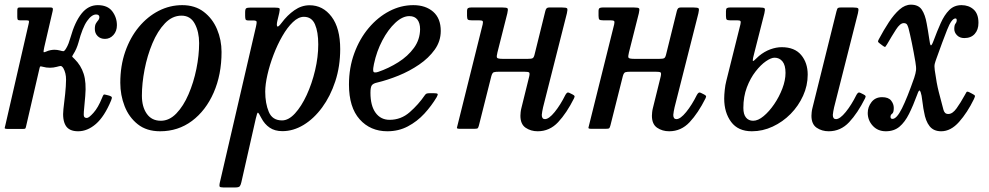

<svg xmlns="http://www.w3.org/2000/svg" viewBox="-33 -552 4236 822"><path d="M442.5 -121.5Q414 -53 377.8 -21.5Q341.5 10 301.5 10Q262.5 10 248 -14.8Q233.5 -39.5 238.5 -85L246 -150Q249.5 -183.5 249.8 -211.2Q250 -239 238 -260.5Q231.5 -270 226.2 -269.5Q221 -269 210.5 -266Q195.5 -262 181 -262Q164.5 -262 151 -266Q143.5 -268 140.5 -267.8Q137.5 -267.5 136 -259L78.5 -10.5Q77 -4 75.5 -2Q74 0 65.5 0H1Q-13.5 0 -13 -4Q-12.5 -8 -9.5 -18.5L89.5 -449.5Q92 -459.5 90.8 -462.2Q89.5 -465 79.5 -465H52Q44 -465 42.5 -468.8Q41 -472.5 41 -480.5V-506Q41 -513 42.5 -516.5Q44 -520 51 -520H182.5Q192 -520 193 -515.8Q194 -511.5 192.5 -505L156.5 -350Q153 -333 153.5 -329.8Q154 -326.5 163 -330.5Q174 -335.5 183.2 -337.2Q192.5 -339 199.5 -339Q211.5 -339 223 -336Q233 -333 238 -332.8Q243 -332.5 250.5 -345.5Q256 -354.5 260.5 -366.2Q265 -378 269 -392Q287.5 -458 316.2 -494Q345 -530 385.5 -530Q427.5 -530 447.5 -503.8Q467.5 -477.5 467.5 -444Q467.5 -418.5 452.5 -402Q437.5 -385.5 416.5 -385.5Q397 -385.5 385 -397.5Q373 -409.5 373 -428Q373 -444 377.8 -451.8Q382.5 -459.5 387.2 -464.8Q392 -470 392.5 -478Q392.5 -490 378.5 -490Q359.5 -490 339.8 -462Q320 -434 303 -370Q295 -341.5 281 -320Q274.5 -310.5 276.8 -308.5Q279 -306.5 286.5 -299Q313.5 -272.5 325.2 -236Q337 -199.5 332 -141L326 -74.5Q324.5 -58 327.2 -52.5Q330 -47 339 -47Q347.5 -47 367.2 -69Q387 -91 403.5 -132Q408 -143.5 410.5 -146.2Q413 -149 423.5 -145.5L435 -142.5Q444 -139.5 445.5 -136Q447 -132.5 442.5 -121.5Z M482 -197.5Q482 -270 503.2 -331Q524.5 -392 561.5 -436.5Q598.5 -481 646.2 -505.5Q694 -530 747 -530Q802 -530 839.5 -501.2Q877 -472.5 896.2 -426.8Q915.5 -381 915.5 -329.5Q915.5 -232.5 881.8 -155.5Q848 -78.5 788.8 -34.2Q729.5 10 652.5 10Q594.5 10 556.8 -20Q519 -50 500.5 -97.5Q482 -145 482 -197.5ZM574.5 -142.5Q574.5 -94.5 595.5 -64.8Q616.5 -35 655.5 -35Q692 -35 722.2 -66.5Q752.5 -98 774.2 -148.5Q796 -199 807.8 -257Q819.5 -315 819.5 -367.5Q819.5 -415.5 801 -450.2Q782.5 -485 744 -485Q704.5 -485 673 -452Q641.5 -419 619.5 -366.5Q597.5 -314 586 -254.5Q574.5 -195 574.5 -142.5Z M1039.5 -519.5H1142.5Q1161 -519.5 1163.5 -516Q1166 -512.5 1162.5 -496.5L1155 -465Q1150 -444 1154 -439.2Q1158 -434.5 1172.5 -454Q1197 -487 1227.5 -508.2Q1258 -529.5 1292.5 -529.5Q1349.5 -529.5 1386.5 -480.5Q1423.5 -431.5 1423.5 -342Q1423.5 -268 1402.5 -204Q1381.5 -140 1346.2 -92Q1311 -44 1266.8 -17.2Q1222.5 9.5 1176 9.5Q1143.5 9.5 1121.5 -5.5Q1099.5 -20.5 1086 -46.5Q1074.5 -69 1071.2 -69.8Q1068 -70.5 1062 -44L1000.5 227.5Q998 239 994 244.8Q990 250.5 975 250.5H922.5Q909 250.5 907.2 246.5Q905.5 242.5 907.5 232.5L1063 -438.5Q1066 -452 1065.8 -458.2Q1065.5 -464.5 1050.5 -464.5H1030Q1020.5 -464.5 1018.5 -468.8Q1016.5 -473 1016.5 -484.5V-499Q1016.5 -513.5 1021.2 -516.5Q1026 -519.5 1039.5 -519.5ZM1102.5 -159.5Q1102.5 -109.5 1117.8 -73Q1133 -36.5 1174.5 -36.5Q1202.5 -36.5 1230 -66.5Q1257.5 -96.5 1280 -145.2Q1302.5 -194 1316 -251Q1329.5 -308 1329.5 -362Q1329.5 -415.5 1315.5 -447.8Q1301.5 -480 1268 -480Q1244.5 -480 1220.8 -457.2Q1197 -434.5 1175.8 -397.5Q1154.5 -360.5 1138 -317.2Q1121.5 -274 1112 -232.2Q1102.5 -190.5 1102.5 -159.5Z M1461 -190Q1461 -262 1483.8 -324Q1506.5 -386 1545.5 -432.2Q1584.5 -478.5 1633.8 -504.2Q1683 -530 1736.5 -530Q1789 -530 1821.5 -501.8Q1854 -473.5 1854 -419.5Q1854 -375.5 1828.2 -339.5Q1802.5 -303.5 1761.5 -275.5Q1720.5 -247.5 1673 -228.2Q1625.5 -209 1581.5 -198.5Q1565 -195 1559 -187Q1553 -179 1553 -155Q1553 -99.5 1575 -69.2Q1597 -39 1635 -39Q1684 -39 1721.2 -71.8Q1758.5 -104.5 1785.5 -144Q1789.5 -150 1793.8 -151.5Q1798 -153 1809 -153H1823.5Q1837.5 -153 1840.2 -150.2Q1843 -147.5 1836.5 -136Q1814.5 -99 1783.8 -65.5Q1753 -32 1713.2 -11Q1673.5 10 1625.5 10Q1552.5 10 1506.8 -41.2Q1461 -92.5 1461 -190ZM1585.5 -244Q1631 -259.5 1672.2 -285.5Q1713.5 -311.5 1739.2 -347Q1765 -382.5 1765.5 -427Q1765.5 -453 1754 -468Q1742.5 -483 1719.5 -483Q1690 -483 1659.2 -454.2Q1628.5 -425.5 1604 -379Q1579.5 -332.5 1568 -278Q1563.5 -258 1565 -248Q1566.5 -238 1585.5 -244Z M2394 -495 2292 -92.5Q2290.5 -87 2288.5 -75.2Q2286.5 -63.5 2286.5 -60Q2286.5 -42 2300 -42Q2317 -42 2341.8 -72.5Q2366.5 -103 2387.5 -145.5Q2391 -152 2395 -154.8Q2399 -157.5 2406.5 -153.5L2418.5 -147.5Q2425 -144 2426.5 -141.2Q2428 -138.5 2424.5 -131Q2393 -68 2356.5 -29Q2320 10 2269 10Q2239.5 10 2217.2 -5.2Q2195 -20.5 2195 -56.5Q2195 -62 2196 -71.5Q2197 -81 2199 -88.5L2232.5 -224Q2236 -239 2232 -242Q2228 -245 2209 -245H2106Q2088 -245 2081.2 -242.8Q2074.5 -240.5 2070.5 -226L2017.5 -15.5Q2015 -5.5 2012.2 -3Q2009.5 -0.5 1996.5 -0.5H1936.5Q1922 -0.5 1923.2 -5.2Q1924.5 -10 1927 -20.5L2033.5 -448Q2036 -459 2033 -462Q2030 -465 2017.5 -465H1986.5Q1974 -465 1970.2 -468.2Q1966.5 -471.5 1966.5 -484V-504Q1966.5 -514.5 1970.8 -517.2Q1975 -520 1984.5 -520H2117.5Q2137 -520 2140 -516Q2143 -512 2139 -495L2096.5 -327Q2092 -309.5 2095 -304.8Q2098 -300 2121 -300H2226Q2242 -300 2247.2 -302.8Q2252.5 -305.5 2255.5 -318L2301.5 -504Q2303 -511 2306.5 -515.5Q2310 -520 2319.5 -520H2372.5Q2392 -520 2395 -516Q2398 -512 2394 -495Z M2957 -495 2855 -92.5Q2853.5 -87 2851.5 -75.2Q2849.5 -63.5 2849.5 -60Q2849.5 -42 2863 -42Q2880 -42 2904.8 -72.5Q2929.5 -103 2950.5 -145.5Q2954 -152 2958 -154.8Q2962 -157.5 2969.5 -153.5L2981.5 -147.5Q2988 -144 2989.5 -141.2Q2991 -138.5 2987.5 -131Q2956 -68 2919.5 -29Q2883 10 2832 10Q2802.5 10 2780.2 -5.2Q2758 -20.5 2758 -56.5Q2758 -62 2759 -71.5Q2760 -81 2762 -88.5L2795.5 -224Q2799 -239 2795 -242Q2791 -245 2772 -245H2669Q2651 -245 2644.2 -242.8Q2637.5 -240.5 2633.5 -226L2580.5 -15.5Q2578 -5.5 2575.2 -3Q2572.5 -0.5 2559.5 -0.5H2499.5Q2485 -0.5 2486.2 -5.2Q2487.5 -10 2490 -20.5L2596.5 -448Q2599 -459 2596 -462Q2593 -465 2580.5 -465H2549.5Q2537 -465 2533.2 -468.2Q2529.5 -471.5 2529.5 -484V-504Q2529.5 -514.5 2533.8 -517.2Q2538 -520 2547.5 -520H2680.5Q2700 -520 2703 -516Q2706 -512 2702 -495L2659.5 -327Q2655 -309.5 2658 -304.8Q2661 -300 2684 -300H2789Q2805 -300 2810.2 -302.8Q2815.5 -305.5 2818.5 -318L2864.5 -504Q2866 -511 2869.5 -515.5Q2873 -520 2882.5 -520H2935.5Q2955 -520 2958 -516Q2961 -512 2957 -495Z M3640 -495 3538 -92.5Q3536.5 -87 3534.5 -75.2Q3532.5 -63.5 3532.5 -60Q3532.5 -42 3546 -42Q3563 -42 3587.8 -72.5Q3612.5 -103 3633.5 -145.5Q3637 -152 3641 -154.8Q3645 -157.5 3652.5 -153.5L3664.5 -147.5Q3671 -144 3672.5 -141.2Q3674 -138.5 3670.5 -131Q3639 -68 3602.5 -29Q3566 10 3515 10Q3485.5 10 3463.2 -5.2Q3441 -20.5 3441 -56.5Q3441 -62 3442 -71.5Q3443 -81 3445 -88.5L3548 -503Q3551 -515.5 3554.5 -517.8Q3558 -520 3567 -520H3618.5Q3638 -520 3641 -516Q3644 -512 3640 -495ZM3076.5 -205.5 3137 -448Q3139.5 -459 3136.8 -462Q3134 -465 3123.5 -465H3092.5Q3081.5 -465 3078.2 -468.2Q3075 -471.5 3075 -484V-504Q3075 -514.5 3079 -517.2Q3083 -520 3093 -520H3218Q3237.5 -520 3240.5 -516Q3243.5 -512 3239.5 -495L3196 -324Q3189.5 -299.5 3189.8 -293.8Q3190 -288 3196.8 -294.2Q3203.5 -300.5 3216.5 -312.5Q3239.5 -331.5 3265 -340.8Q3290.5 -350 3313.5 -350Q3369 -350 3397 -316.5Q3425 -283 3425 -232.5Q3425 -185.5 3405.2 -142Q3385.5 -98.5 3351.8 -64.2Q3318 -30 3275 -10Q3232 10 3186 10Q3127 10 3097.2 -30Q3067.5 -70 3067.5 -130Q3067.5 -145.5 3069.8 -167Q3072 -188.5 3076.5 -205.5ZM3149.5 -90Q3149.5 -62.5 3160.8 -48.8Q3172 -35 3191.5 -35Q3212.5 -35 3236.2 -54.8Q3260 -74.5 3281.5 -106Q3303 -137.5 3316.5 -173Q3330 -208.5 3330 -240Q3330 -273 3317 -289Q3304 -305 3283 -305Q3268.5 -305 3246.2 -289.8Q3224 -274.5 3201.8 -246Q3179.5 -217.5 3164.5 -178Q3149.5 -138.5 3149.5 -90Z M3682 -68.5Q3682 -94 3698.2 -115Q3714.5 -136 3743.5 -136Q3770.5 -136 3782 -121.5Q3793.5 -107 3793.5 -90Q3793.5 -70 3786.5 -65.2Q3779.5 -60.5 3779.5 -52Q3779.5 -43 3788 -43Q3806 -43 3828.5 -88Q3851 -133 3881 -219Q3887.5 -239 3888.8 -251.5Q3890 -264 3886 -287Q3879 -328.5 3870.8 -368.5Q3862.5 -408.5 3857 -429.5Q3855 -437.5 3851.2 -445.2Q3847.5 -453 3836 -453Q3820.5 -453 3802.8 -425.2Q3785 -397.5 3764.5 -362Q3759.5 -354 3757.5 -351.8Q3755.5 -349.5 3748 -355L3734 -365.5Q3726.5 -371 3726 -373.8Q3725.5 -376.5 3729.5 -384Q3750.5 -423.5 3772.5 -457Q3794.5 -490.5 3818 -511.2Q3841.5 -532 3867 -532Q3899 -532 3913.5 -510.5Q3928 -489 3934.5 -451Q3936 -440.5 3939.8 -420.8Q3943.5 -401 3945 -387.5Q3948.5 -359 3952.2 -357.8Q3956 -356.5 3964 -378Q3979 -418.5 3994.5 -453.2Q4010 -488 4031 -509Q4052 -530 4083.5 -530Q4114.5 -530 4135.2 -511.5Q4156 -493 4156 -454Q4156 -424.5 4140 -406.8Q4124 -389 4095.5 -389Q4076 -389 4064.2 -401Q4052.5 -413 4052.5 -428Q4052.5 -444.5 4057.8 -451Q4063 -457.5 4063 -465.5Q4063 -473 4057.5 -473Q4041 -473 4021.8 -424.2Q4002.5 -375.5 3976.5 -302.5Q3971 -287.5 3968.8 -278.5Q3966.5 -269.5 3969 -251Q3977 -193.5 3986.2 -158Q3995.5 -122.5 4006 -82.5Q4008 -74.5 4012.8 -69.2Q4017.5 -64 4027 -64Q4045 -64 4062.2 -88Q4079.5 -112 4097 -144Q4102 -152.5 4104.5 -157.2Q4107 -162 4117 -157L4128.5 -151Q4139.5 -145.5 4140.8 -142.2Q4142 -139 4136.5 -127.5Q4108.5 -70 4073 -30Q4037.5 10 3996.5 10Q3964 10 3946.8 -11.8Q3929.5 -33.5 3923 -73.5Q3919.5 -89.5 3918.2 -102.2Q3917 -115 3912.5 -142Q3909 -159.5 3905 -163.8Q3901 -168 3894 -147.5Q3876.5 -100 3858.8 -64.5Q3841 -29 3817.8 -9.5Q3794.5 10 3759.5 10Q3725 10 3703.5 -13.5Q3682 -37 3682 -68.5Z"/></svg>

Font: Besley* Narrow
Style: Italic
Weight: 400
Width: 4
Italic angle: -13°
Designer: Owen Earl
Foundry: indestructible type*
Version: Version 3.000; ttfautohint (v1.8.3)